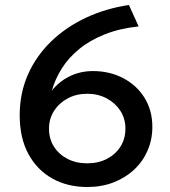

<svg xmlns="http://www.w3.org/2000/svg" viewBox="-20 -735 681 770"><path d="M330 15Q251 15 190 -19Q129 -53 94 -117.2Q59 -181.5 59 -272.5Q59 -361 92 -435.8Q125 -510.5 184.5 -568.2Q244 -626 323.8 -663.5Q403.5 -701 497 -715L536 -629Q459.5 -621 400 -597.2Q340.5 -573.5 297.8 -538.5Q255 -503.5 228 -460.8Q201 -418 188 -371.5Q216 -407.5 259 -428.8Q302 -450 352.5 -450Q420 -450 474.2 -421.5Q528.5 -393 559.8 -342.5Q591 -292 591 -226Q591 -175.5 572 -131.5Q553 -87.5 518 -54.8Q483 -22 435.2 -3.5Q387.5 15 330 15ZM330 -80Q374.5 -80 409 -98Q443.5 -116 463.2 -147.2Q483 -178.5 483 -219Q483 -259 462.8 -290.5Q442.5 -322 407.8 -340.5Q373 -359 330 -359Q286.5 -359 251.8 -340.5Q217 -322 196.8 -290.5Q176.5 -259 176.5 -219Q176.5 -178.5 196.2 -147.2Q216 -116 250.5 -98Q285 -80 330 -80Z"/></svg>

Font: Geologica Cursive
Style: Regular
Weight: 400
Designer: Sindre Bremnes, Frode Helland
Foundry: Monokrom Skriftforlag AS
Version: Version 1.010;gftools[0.9.28]